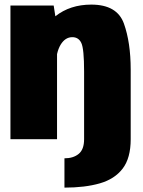

<svg xmlns="http://www.w3.org/2000/svg" viewBox="-20 -620 639 855"><path d="M267 215.5V85Q306.5 85 330.5 65.2Q354.5 45.5 354.5 0V-301.5Q354.5 -402.5 342.2 -428.5Q330 -454.5 302 -454.5Q270.5 -454.5 250 -421Q239.5 -403.5 234 -379V0H26.5V-595.5H219L226.5 -547.5Q292 -599.5 386.5 -599.5Q501.5 -599.5 531.8 -515Q562 -430.5 562 -310V0Q562 84 526.2 130.8Q490.5 177.5 424.5 196.5Q358.5 215.5 267 215.5Z"/></svg>

Font: Anybody Black
Style: Regular
Weight: 900
Designer: Tyler Finck
Foundry: Etcetera Type Company
Version: Version 1.010; ttfautohint (v1.8.3) -l 8 -r 50 -G 200 -x 14 